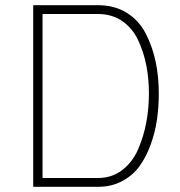

<svg xmlns="http://www.w3.org/2000/svg" viewBox="-20 -720 693 740"><path d="M358 0H108V-700H358Q421 -700 468 -671Q515 -642 541 -592Q567 -542 579.5 -484Q592 -426 592 -360Q592 -308 585 -259Q578 -210 560.5 -162Q543 -114 517 -78.5Q491 -43 450 -21.5Q409 0 358 0ZM554 -360Q554 -416 544 -467.5Q534 -519 512.5 -565Q491 -611 451.5 -638.5Q412 -666 358 -666H144V-34H358Q411 -34 451 -64.5Q491 -95 512.5 -145Q534 -195 544 -249Q554 -303 554 -360Z"/></svg>

Font: TitilliumMaps29L
Style: 1 wt
Weight: 100
Designer: Campivisivi
Foundry: Accademia di Belle Arti di Urbino and students of MA course of Visual design
Version: Version 001.001